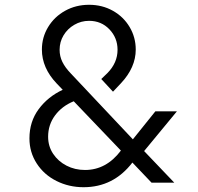

<svg xmlns="http://www.w3.org/2000/svg" viewBox="-20 -773 826 802"><path d="M582 -142 708 -10H613L533 -94Q454 9 329 9Q268 9 216 -17Q164 -43 133.5 -90Q103 -137 103 -195Q103 -265 141.5 -317Q180 -369 242 -398L217 -424Q155 -489 155 -566Q155 -617 181 -660Q207 -703 252 -728Q297 -753 352 -753Q407 -753 451.5 -728Q496 -703 521.5 -660Q547 -617 547 -566Q547 -491 485 -425L452 -390L403 -443L429 -468Q471 -511 471 -565Q471 -615 437 -650.5Q403 -686 352 -686Q319 -686 290.5 -669.5Q262 -653 245.5 -625.5Q229 -598 229 -565Q229 -538 240.5 -514.5Q252 -491 275 -467L535 -191L629 -308H719ZM485 -144 288 -350Q239 -330 210 -291Q181 -252 181 -202Q181 -162 202 -130.5Q223 -99 258 -81Q293 -63 335 -63Q424 -63 485 -144Z"/></svg>

Font: Kakao Big Sans
Style: Regular
Weight: 400
Designer: Park Young-rak; Lee Sang-min; Kim Jung-jin; Min Bon; Park Min-gyu;
Foundry: Kakao Corporation
Version: Version 2.003